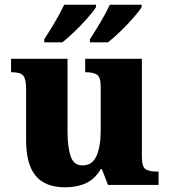

<svg xmlns="http://www.w3.org/2000/svg" viewBox="-20 -786 720 816"><path d="M257 10Q172 10 131.5 -39Q91 -88 91 -189V-407Q91 -450 79 -464.5Q67 -479 30 -479H27V-536H267V-226Q267 -162 280 -122.5Q293 -83 331 -83Q372 -83 390 -123Q408 -163 408 -231V-418Q408 -460 390.5 -469.5Q373 -479 346 -479H342V-536H583V-119Q583 -76 599.5 -66.5Q616 -57 644 -57H654V0H439L413 -67H408Q383 -25 345.5 -7.5Q308 10 257 10ZM362 -619Q383 -651 407 -691.5Q431 -732 447 -766H582V-756Q572 -739 546.5 -710Q521 -681 491.5 -652.5Q462 -624 439 -606H362ZM168 -619Q189 -651 213 -691.5Q237 -732 253 -766H388V-756Q378 -739 352.5 -710Q327 -681 297.5 -652.5Q268 -624 245 -606H168Z"/></svg>

Font: Noto Serif Tamil ExtraBold
Style: Regular
Weight: 800
Designer: Indian Type Foundry, Tom Grace, and the Monotype Design Team
Foundry: Monotype Imaging Inc.
Version: Version 2.004; ttfautohint (v1.8.4.7-5d5b)